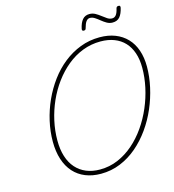

<svg xmlns="http://www.w3.org/2000/svg" viewBox="-182 -1500 1508 1668"><g transform="rotate(-15 571.5 -666.0)"><path d="M518 19Q441 19 379 -6Q317 -31 273.5 -79.5Q230 -128 207 -198.5Q184 -269 184 -358Q184 -450 205 -542.5Q226 -635 265 -721Q304 -807 359 -881.5Q414 -956 484 -1011.5Q554 -1067 636 -1098.5Q718 -1130 810 -1130Q888 -1130 949.5 -1106Q1011 -1082 1054.5 -1036.5Q1098 -991 1120.5 -925.5Q1143 -860 1143 -778Q1143 -689 1122.5 -595.5Q1102 -502 1063.5 -412.5Q1025 -323 969.5 -245Q914 -167 845 -108Q776 -49 693.5 -15Q611 19 518 19ZM519 -19Q605 -19 681 -51.5Q757 -84 821.5 -140Q886 -196 938 -270.5Q990 -345 1026.5 -430.5Q1063 -516 1082 -604.5Q1101 -693 1101 -778Q1101 -854 1081 -912.5Q1061 -971 1023.5 -1011Q986 -1051 931.5 -1072Q877 -1093 808 -1093Q724 -1093 647.5 -1063.5Q571 -1034 506 -980.5Q441 -927 389 -856.5Q337 -786 300.5 -704Q264 -622 244.5 -534Q225 -446 225 -358Q225 -277 245 -214Q265 -151 303.5 -107.5Q342 -64 396.5 -41.5Q451 -19 519 -19ZM694 -1221Q677 -1221 680 -1240Q691 -1293 714.5 -1320.5Q738 -1348 777 -1348Q806 -1348 830 -1334.5Q854 -1321 875.5 -1304Q897 -1287 917.5 -1273.5Q938 -1260 960 -1260Q982 -1260 996 -1278Q1010 -1296 1018 -1333Q1022 -1351 1039 -1351Q1050 -1351 1053 -1347Q1056 -1343 1055 -1331Q1043 -1278 1020 -1251Q997 -1224 955 -1224Q927 -1224 903 -1238Q879 -1252 858.5 -1269Q838 -1286 816.5 -1300Q795 -1314 773 -1314Q753 -1314 739 -1295.5Q725 -1277 715 -1238Q713 -1229 708.5 -1225Q704 -1221 694 -1221Z"/></g></svg>

Font: Playwrite CU Thin
Style: Regular
Weight: 250
Designer: Veronika Burian, José Scaglione
Foundry: TypeTogether
Version: Version 1.002